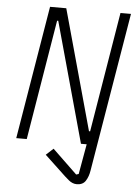

<svg xmlns="http://www.w3.org/2000/svg" viewBox="-60 -744 720 1002"><g transform="rotate(5 300.0 -243.0)"><path d="M45 0 161 -698H246L420 -69H426L530 -698H585L446 135Q441 167 426.5 189.5Q412 212 380 212Q358 212 338 195.5Q318 179 288 150L206 73L244 38L373 162L386 158L414 0H384L210 -629H204L100 0Z"/></g></svg>

Font: IBM Plex Mono Light
Style: Italic
Weight: 300
Italic angle: -9°
Monospace: yes
Designer: Mike Abbink, Paul van der Laan, Pieter van Rosmalen
Foundry: Bold Monday
Version: Version 2.3